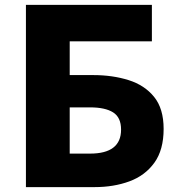

<svg xmlns="http://www.w3.org/2000/svg" viewBox="-20 -765 730 785"><path d="M86 0V-745H601V-596H265V-458H362Q440 -458 505.5 -437.5Q571 -417 610 -369Q649 -321 649 -238Q649 -152 611 -99.5Q573 -47 509 -23.5Q445 0 367 0ZM265 -137H348Q475 -137 475 -235Q475 -285 442.5 -305.5Q410 -326 348 -326H265Z"/></svg>

Font: Source Han Sans TC Heavy
Style: Regular
Weight: 900
Designer: Ryoko NISHIZUKA Ë•øÂ°öÊ∂ºÂ≠ê (kana, bopomofo & ideographs); Paul D. Hunt (Latin, Greek & Cyrillic); Sandoll Communicatio
Foundry: Adobe
Version: Version 2.004;hotconv 1.0.118;makeotfexe 2.5.65603